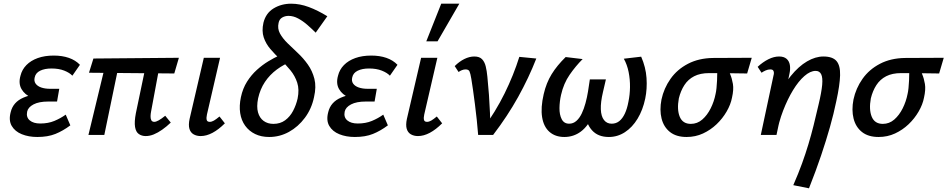

<svg xmlns="http://www.w3.org/2000/svg" viewBox="-20 -731 5132 1040"><path d="M182 11Q135 11 98 -4Q61 -19 43.5 -49Q26 -79 38 -124Q51 -178 106.5 -202Q162 -226 241 -226L237 -186Q189 -186 151.5 -202Q114 -218 96.5 -248.5Q79 -279 91 -321Q99 -354 123 -378.5Q147 -403 184.5 -416.5Q222 -430 271 -430Q317 -430 353 -417.5Q389 -405 413 -380L372 -321Q357 -337 328 -348.5Q299 -360 259 -360Q222 -360 197.5 -348Q173 -336 168 -312Q163 -292 173 -278Q183 -264 203.5 -257Q224 -250 252 -250H301L289 -181H241Q191 -181 161.5 -165.5Q132 -150 127 -126Q121 -96 141 -79Q161 -62 198 -62Q241 -62 274.5 -76Q308 -90 336 -110L361 -52Q321 -22 280 -5.5Q239 11 182 11Z M769 6Q748 6 732 -5Q716 -16 711.5 -43.5Q707 -71 716 -118L777 -410H851L798 -125Q796 -115 795.5 -102Q795 -89 799.5 -80Q804 -71 816 -71Q825 -71 839.5 -79Q854 -87 875 -104L905 -67Q882 -45 858.5 -28.5Q835 -12 813 -3Q791 6 769 6ZM459 0 558 -410H630L545 0ZM924 -333 462 -337 486 -414 949 -418Z M1067 6Q1045 6 1028.5 -3.5Q1012 -13 1006 -33.5Q1000 -54 1007 -87L1084 -418H1172L1101 -111Q1097 -93 1099.5 -82Q1102 -71 1116 -71Q1127 -71 1139 -78Q1151 -85 1169 -100L1198 -63Q1164 -29 1131 -11.5Q1098 6 1067 6Z M1438 11Q1395 11 1362 -5Q1329 -21 1308 -50Q1287 -79 1281 -118.5Q1275 -158 1285 -205Q1295 -252 1318 -288.5Q1341 -325 1371.5 -352.5Q1402 -380 1433.5 -399Q1465 -418 1491.5 -430Q1518 -442 1533 -448L1562 -399Q1518 -383 1479.5 -354.5Q1441 -326 1415 -287Q1389 -248 1378 -198Q1369 -153 1377.5 -122.5Q1386 -92 1408 -76Q1430 -60 1461 -60Q1498 -60 1524.5 -79.5Q1551 -99 1567.5 -130.5Q1584 -162 1592 -197Q1602 -246 1590 -283Q1578 -320 1553 -350.5Q1528 -381 1498.5 -409Q1469 -437 1444.5 -465.5Q1420 -494 1408.5 -528.5Q1397 -563 1407 -608Q1420 -660 1462 -685.5Q1504 -711 1557 -711Q1604 -711 1652.5 -693Q1701 -675 1753 -643L1690 -554Q1669 -575 1645 -596Q1621 -617 1595 -631Q1569 -645 1543 -645Q1524 -645 1508.5 -636Q1493 -627 1489 -607Q1482 -576 1496.5 -549.5Q1511 -523 1537.5 -497Q1564 -471 1593.5 -443.5Q1623 -416 1647.5 -381.5Q1672 -347 1683 -304Q1694 -261 1681 -205Q1668 -142 1631.5 -93Q1595 -44 1545 -16.5Q1495 11 1438 11Z M1902 11Q1855 11 1818 -4Q1781 -19 1763.5 -49Q1746 -79 1758 -124Q1771 -178 1826.5 -202Q1882 -226 1961 -226L1957 -186Q1909 -186 1871.5 -202Q1834 -218 1816.5 -248.5Q1799 -279 1811 -321Q1819 -354 1843 -378.5Q1867 -403 1904.5 -416.5Q1942 -430 1991 -430Q2037 -430 2073 -417.5Q2109 -405 2133 -380L2092 -321Q2077 -337 2048 -348.5Q2019 -360 1979 -360Q1942 -360 1917.5 -348Q1893 -336 1888 -312Q1883 -292 1893 -278Q1903 -264 1923.5 -257Q1944 -250 1972 -250H2021L2009 -181H1961Q1911 -181 1881.5 -165.5Q1852 -150 1847 -126Q1841 -96 1861 -79Q1881 -62 1918 -62Q1961 -62 1994.5 -76Q2028 -90 2056 -110L2081 -52Q2041 -22 2000 -5.5Q1959 11 1902 11Z M2244 6Q2222 6 2205.5 -3.5Q2189 -13 2183 -33.5Q2177 -54 2184 -87L2261 -418H2349L2278 -111Q2274 -93 2276.5 -82Q2279 -71 2293 -71Q2304 -71 2316 -78Q2328 -85 2346 -100L2375 -63Q2341 -29 2308 -11.5Q2275 6 2244 6ZM2289 -507 2370 -711H2468L2350 -507Z M2570 0Q2567 -38 2562.5 -81.5Q2558 -125 2552.5 -167Q2547 -209 2542 -245Q2537 -281 2533 -304Q2528 -334 2523 -344.5Q2518 -355 2502 -355Q2492 -355 2482 -351Q2472 -347 2464 -341L2443 -373Q2468 -398 2495.5 -411.5Q2523 -425 2549 -425Q2577 -425 2591 -410.5Q2605 -396 2611 -371.5Q2617 -347 2620 -315Q2625 -266 2628.5 -217.5Q2632 -169 2634 -120Q2636 -71 2636 -23L2594 -30Q2665 -127 2713.5 -225.5Q2762 -324 2793 -423L2885 -414Q2844 -309 2786.5 -205.5Q2729 -102 2651 0Z M3037 11Q2988 11 2956.5 -16.5Q2925 -44 2916.5 -96Q2908 -148 2925 -221Q2939 -282 2968 -329Q2997 -376 3044 -422L3136 -411Q3098 -373 3065.5 -326Q3033 -279 3019 -217Q3011 -182 3010.5 -146Q3010 -110 3022.5 -85.5Q3035 -61 3063 -61Q3085 -61 3102 -76Q3119 -91 3131 -116Q3143 -141 3151.5 -172.5Q3160 -204 3165 -235L3175 -301H3262L3246 -232Q3233 -177 3234.5 -139Q3236 -101 3251.5 -81Q3267 -61 3293 -61Q3317 -61 3334.5 -75Q3352 -89 3364.5 -115.5Q3377 -142 3384 -180Q3392 -218 3392.5 -259.5Q3393 -301 3385 -341Q3377 -381 3359 -413L3453 -424Q3478 -367 3482 -308.5Q3486 -250 3475 -197Q3462 -135 3433.5 -88Q3405 -41 3365 -15Q3325 11 3278 11Q3219 11 3186.5 -25.5Q3154 -62 3152 -117L3193 -109Q3166 -48 3126.5 -18.5Q3087 11 3037 11Z M3699 11Q3643 11 3609 -16Q3575 -43 3563.5 -89Q3552 -135 3563 -192Q3576 -253 3612 -304Q3648 -355 3706.5 -385.5Q3765 -416 3842 -417L4052 -418L4027 -333Q3968 -334 3918.5 -334.5Q3869 -335 3821 -335Q3773 -335 3740 -318Q3707 -301 3687 -270Q3667 -239 3657 -198Q3646 -137 3662 -98.5Q3678 -60 3722 -60Q3757 -60 3784 -83.5Q3811 -107 3829.5 -144Q3848 -181 3856 -222Q3859 -234 3861 -253.5Q3863 -273 3864 -294.5Q3865 -316 3865 -334.5Q3865 -353 3863 -361L3918 -373Q3925 -353 3935 -329.5Q3945 -306 3950 -276Q3955 -246 3945 -202Q3938 -165 3916 -127Q3894 -89 3861.5 -58Q3829 -27 3788 -8Q3747 11 3699 11Z M4277 272Q4305 208 4324.5 154Q4344 100 4359 50Q4374 0 4387 -52Q4400 -104 4414 -165Q4430 -232 4433.5 -271.5Q4437 -311 4428 -329Q4419 -347 4398 -347Q4369 -347 4337 -319Q4305 -291 4275.5 -242.5Q4246 -194 4222 -132Q4198 -70 4186 0H4123Q4147 -107 4183.5 -186.5Q4220 -266 4263 -319Q4306 -372 4351.5 -398.5Q4397 -425 4440 -425Q4490 -425 4511 -400.5Q4532 -376 4530.5 -323Q4529 -270 4510 -183Q4496 -115 4475.5 -42.5Q4455 30 4427.5 111.5Q4400 193 4362 289ZM4101 0 4170 -323Q4172 -329 4172 -336.5Q4172 -344 4168 -349.5Q4164 -355 4152 -355Q4140 -355 4127.5 -349.5Q4115 -344 4105 -337L4084 -369Q4112 -395 4142 -410Q4172 -425 4200 -425Q4226 -425 4240.5 -412.5Q4255 -400 4258.5 -378.5Q4262 -357 4256 -330L4186 0Z M4739 11Q4683 11 4649 -16Q4615 -43 4603.5 -89Q4592 -135 4603 -192Q4616 -253 4652 -304Q4688 -355 4746.5 -385.5Q4805 -416 4882 -417L5092 -418L5067 -333Q5008 -334 4958.5 -334.5Q4909 -335 4861 -335Q4813 -335 4780 -318Q4747 -301 4727 -270Q4707 -239 4697 -198Q4686 -137 4702 -98.5Q4718 -60 4762 -60Q4797 -60 4824 -83.5Q4851 -107 4869.5 -144Q4888 -181 4896 -222Q4899 -234 4901 -253.5Q4903 -273 4904 -294.5Q4905 -316 4905 -334.5Q4905 -353 4903 -361L4958 -373Q4965 -353 4975 -329.5Q4985 -306 4990 -276Q4995 -246 4985 -202Q4978 -165 4956 -127Q4934 -89 4901.5 -58Q4869 -27 4828 -8Q4787 11 4739 11Z"/></svg>

Font: Ysabeau Infant SemiBold
Style: Italic
Weight: 600
Italic angle: -12°
Designer: Christian Thalmann (Catharsis Fonts)
Version: Version 2.002; featfreeze: ss01,ss02,lnum